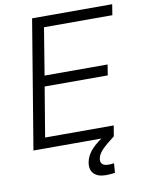

<svg xmlns="http://www.w3.org/2000/svg" viewBox="-100 -797 810 1071"><g transform="rotate(-10 305.5 -261.5)"><path d="M37.1 0 157.7 -727.5H611.3L601.6 -667H214.4L170.9 -400.9H527.8L518.1 -340.8H160.6L113.8 -60.1H502.4L492.2 0ZM412.6 205.6Q366.7 205.6 344.2 182.9Q321.8 160.2 328.6 119.1Q335.4 80.6 365.5 47.6Q395.5 14.6 453.1 -20L492.2 0Q444.3 36.1 421.1 60.3Q397.9 84.5 393.6 109.4Q390.6 128.4 400.6 139.4Q410.6 150.4 438 150.4Q445.3 150.4 453.1 149.7Q460.9 148.9 467.3 147.9L463.4 201.7Q452.1 203.1 439.2 204.3Q426.3 205.6 412.6 205.6Z"/></g></svg>

Font: Inter 28pt Light
Style: Italic
Weight: 300
Italic angle: -9.3988°
Designer: Rasmus Andersson
Foundry: rsms
Version: Version 4.001;git-66647c0bb